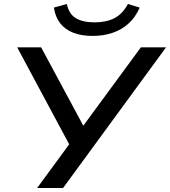

<svg xmlns="http://www.w3.org/2000/svg" viewBox="-20 -942 852 962"><path d="M166 0 337 -233 339 -196 66 -705H186L405 -298H387L686 -705H812L296 0ZM444 -762Q388 -762 347 -778Q306 -794 281.5 -825.5Q257 -857 250 -904L315 -922Q325 -872 360 -851Q395 -830 453 -830Q513 -830 553.5 -851Q594 -872 621 -922L680 -904Q659 -856 624.5 -824.5Q590 -793 544 -777.5Q498 -762 444 -762Z"/></svg>

Font: Nunito Sans 10pt SemiExpanded SemiBold
Style: Italic
Weight: 600
Width: 6
Italic angle: -9°
Designer: Vernon Adams
Foundry: Vernon Adams
Version: Version 3.101;gftools[0.9.27]